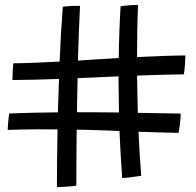

<svg xmlns="http://www.w3.org/2000/svg" viewBox="-20 -762 796 781"><path d="M211.5 -1Q211.5 -52.5 212.2 -112.2Q213 -172 214 -235.5Q193.5 -235.5 173.8 -235.8Q154 -236 135 -236Q101.5 -236 70.5 -235.2Q39.5 -234.5 11.5 -233.5Q11.5 -245.5 13.5 -267.5Q15.5 -289.5 17.5 -300.5Q66 -302.5 115.8 -303.5Q165.5 -304.5 215.5 -305Q217.5 -375 220 -441Q167 -439 119 -437.8Q71 -436.5 30.5 -436.5Q30.5 -451.5 31.8 -474.2Q33 -497 34.5 -504.5Q78.5 -505 126.2 -507Q174 -509 222.5 -511.5Q225 -571.5 228.2 -628Q231.5 -684.5 235.5 -734.5Q246.5 -736.5 267 -737.5Q287.5 -738.5 305.5 -738Q303 -692 301 -635.2Q299 -578.5 297 -515.5Q317.5 -517 337.5 -518.2Q357.5 -519.5 377.5 -521Q399 -522 420.2 -523.2Q441.5 -524.5 463 -526Q464.5 -638.5 470.5 -736.5Q481.5 -738.5 503.8 -740.2Q526 -742 541.5 -742Q539.5 -696 538.5 -642.2Q537.5 -588.5 537.5 -530Q587.5 -532.5 636.8 -534.2Q686 -536 734 -536.5Q734 -522.5 732.2 -497.2Q730.5 -472 727.5 -459.5Q683 -459 635.2 -457.8Q587.5 -456.5 537.5 -454.5Q538.5 -378 540.5 -303Q630 -302 715 -300Q715 -282.5 711.8 -256.8Q708.5 -231 706 -221.5Q667.5 -222.5 626.8 -223.5Q586 -224.5 543.5 -226Q545.5 -179.5 548.2 -134.5Q551 -89.5 554.5 -47Q547 -46 532.2 -43.8Q517.5 -41.5 502 -39.8Q486.5 -38 477 -38Q473.5 -84.5 470.8 -132.5Q468 -180.5 466 -229Q450.5 -230 435 -230.5Q419.5 -231 404 -231.5Q375.5 -233 347.5 -233.5Q319.5 -234 292 -234.5Q290.5 -114.5 290.5 -7Q279 -4.5 252.5 -2.8Q226 -1 211.5 -1ZM376 -447.5Q356 -446.5 335.8 -445.8Q315.5 -445 295.5 -444Q294 -377 293 -305.5Q335.5 -305.5 378.2 -305.2Q421 -305 464 -304.5Q462.5 -372 462 -441.5Q462.5 -446.5 462.5 -451.5Q440.5 -450.5 419 -449.5Q397.5 -448.5 376 -447.5Z"/></svg>

Font: Grandstander Light
Style: Regular
Weight: 300
Designer: Tyler Finck
Foundry: Etcetera Type Co
Version: Version 1.200; ttfautohint (v1.8.3)